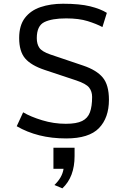

<svg xmlns="http://www.w3.org/2000/svg" viewBox="-20 -737 677 1037"><path d="M337.4 10.7Q258.8 10.7 192.4 -6.1Q126 -22.9 70.3 -55.2L105 -130.4Q145.5 -106.4 208 -87.4Q270.5 -68.4 335.4 -68.4Q393.1 -68.4 423.6 -83.5Q454.1 -98.6 465.8 -130.6Q477.5 -162.6 477.5 -213.4Q477.5 -243.2 461.4 -263.9Q445.3 -284.7 391.6 -302.7L221.2 -359.4Q147.9 -383.8 115.7 -421.6Q83.5 -459.5 83.5 -531.7Q83.5 -599.6 114.5 -640.1Q145.5 -680.7 199.2 -698.7Q252.9 -716.8 320.3 -716.8Q410.6 -716.8 466.8 -702.9Q522.9 -689 557.1 -667.5L533.2 -590.8Q501.5 -607.9 453.9 -622.8Q406.2 -637.7 337.4 -637.7Q260.7 -637.7 219.7 -617.7Q178.7 -597.7 178.7 -531.2Q178.7 -499 192.6 -478.8Q206.5 -458.5 251.5 -442.9L429.2 -382.8Q501.5 -358.4 534.9 -318.4Q568.4 -278.3 568.4 -198.2Q568.4 -100.6 514.4 -44.9Q460.4 10.7 337.4 10.7ZM273.9 262.2Q316.4 221.7 323.2 174.8H268.6V61H382.8V106Q382.8 218.8 316.9 280.3Z"/></svg>

Font: Monda
Style: Regular
Weight: 400
Designer: Vernon Adams
Foundry: Vernon Adams
Version: Version 2.100; ttfautohint (v1.8.3)